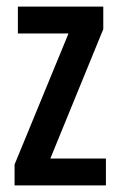

<svg xmlns="http://www.w3.org/2000/svg" viewBox="-20 -560 360 580"><path d="M300 0V-81H132L292 -472V-540H34V-459H187L24 -63V0Z"/></svg>

Font: Noto Sans Armenian ExtraCondensed Medium
Style: Regular
Weight: 500
Width: 2
Designer: Monotype Design Team
Foundry: Monotype Imaging Inc.
Version: Version 2.008